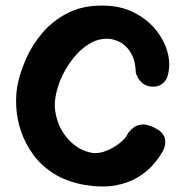

<svg xmlns="http://www.w3.org/2000/svg" viewBox="-20 -671 666 690"><path d="M281 -7Q218 -19 173.5 -47Q129 -75 100 -114.5Q71 -154 56 -198Q41 -242 38.5 -285.5Q36 -329 43 -366Q52 -410 73.5 -459.5Q95 -509 132 -552.5Q169 -596 222 -623.5Q275 -651 347 -651Q413 -651 462.5 -625.5Q512 -600 543 -560Q574 -520 584 -475.5Q594 -431 580 -391Q580 -391 574.5 -382Q569 -373 556.5 -365.5Q544 -358 522 -360Q500 -363 488.5 -375Q477 -387 472.5 -398Q468 -409 468 -409Q468 -409 467.5 -420Q467 -431 463.5 -447.5Q460 -464 450 -481.5Q440 -499 422.5 -512.5Q405 -526 377 -531Q343 -535 312 -519.5Q281 -504 256 -476.5Q231 -449 212.5 -415.5Q194 -382 185 -348Q176 -314 177 -287Q179 -259 187.5 -234.5Q196 -210 209.5 -190.5Q223 -171 240 -156Q257 -141 276 -132.5Q295 -124 314 -121Q338 -119 363.5 -129.5Q389 -140 410.5 -157Q432 -174 440 -192Q440 -192 445.5 -199Q451 -206 462 -214Q473 -222 490.5 -223.5Q508 -225 531 -214Q551 -205 561 -194Q571 -183 573 -171Q575 -159 573 -150Q571 -141 568.5 -135Q566 -129 566 -129Q566 -129 556.5 -113.5Q547 -98 527 -75.5Q507 -53 474 -33Q441 -13 393.5 -4.5Q346 4 281 -7Z"/></svg>

Font: Sour Gummy Black SemiBold
Style: Regular
Weight: 600
Version: Version 1.000